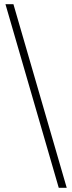

<svg xmlns="http://www.w3.org/2000/svg" viewBox="-20 -819 343 915"><path d="M6 -799H44L298 76H260Z"/></svg>

Font: Bitter Thin Light
Style: Regular
Weight: 300
Version: Version 2.002